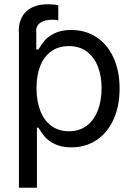

<svg xmlns="http://www.w3.org/2000/svg" viewBox="-20 -677 620 896"><path d="M204.1 -657.2Q232.4 -657.2 252 -652.3V-582Q240.2 -585 225.6 -585Q188.5 -585 168.5 -571Q148.4 -557.1 148.4 -530.3H149.4V-446.3H159.2Q174.8 -471.7 189.5 -489Q204.1 -506.3 234.9 -521.7Q265.6 -537.1 312.5 -537.1Q378.9 -537.1 429.9 -503.7Q481 -470.2 509.5 -408.2Q538.1 -346.2 538.1 -263.7Q538.1 -181.2 509.5 -118.9Q481 -56.6 429.9 -22.9Q378.9 10.7 313.5 10.7Q267.1 10.7 236.1 -4.6Q205.1 -20 189.5 -38.3Q173.8 -56.6 159.2 -81.1H152.3V199.2H68.4V-530.3H67.4Q67.4 -591.3 103.3 -624.3Q139.2 -657.2 204.1 -657.2ZM301.8 -64.5Q350.6 -64.5 385 -90.6Q419.4 -116.7 436.8 -162.4Q454.1 -208 454.1 -265.6Q454.1 -321.8 436.8 -366.2Q419.4 -410.6 385.3 -436.3Q351.1 -461.9 301.8 -461.9Q252.9 -461.9 219 -437.5Q185.1 -413.1 167.7 -368.9Q150.4 -324.7 150.4 -265.6Q150.4 -205.6 168 -160.2Q185.5 -114.7 219.7 -89.6Q253.9 -64.5 301.8 -64.5Z"/></svg>

Font: Pretendard
Style: Regular
Weight: 400
Designer: Base glyphs from Inter by Rasmus Andersson; Hangeul glyphs from Noto Sans CJK(Source Han Sans) by Jang Soo-young and Kan
Foundry: Kil Hyung-jin
Version: Version 1.309